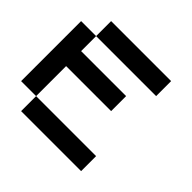

<svg xmlns="http://www.w3.org/2000/svg" viewBox="-153 -753 905 905"><g transform="rotate(45 300.0 -300.0)"><path d="M0 -100V-500H100V-400H400V-300H100V-100ZM100 -100H500V0H100ZM100 -500V-600H500V-500Z"/></g></svg>

Font: Galmuri9 Regular
Style: Regular
Weight: 400
Designer: Lee Minseo (quiple)
Version: Version 2.399;hotconv 1.1.1;makeotfexe 2.6.0 DEVELOPMENT